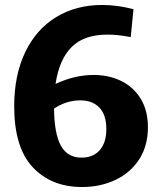

<svg xmlns="http://www.w3.org/2000/svg" viewBox="-20 -738 638 771"><path d="M574 -227Q574 -153 539.5 -99Q505 -45 444.5 -16Q384 13 309 13Q186 13 111.5 -66.5Q37 -146 37 -311Q37 -436 81 -528Q125 -620 205 -669Q285 -718 390 -718Q452 -718 516 -701L505 -589Q455 -599 411 -599Q318 -599 268 -549.5Q218 -500 203 -401Q280 -437 356 -437Q417 -437 466.5 -413Q516 -389 545 -341.5Q574 -294 574 -227ZM407 -220Q407 -277 379 -306Q351 -335 303 -335Q247 -335 197 -302Q198 -201 224.5 -153Q251 -105 307 -105Q354 -105 380.5 -135Q407 -165 407 -220Z"/></svg>

Font: Bitter Pro OGT
Style: Bold
Weight: 700
Designer: Sol Matas, and Bitter project Authors
Foundry: Sol Matas
Version: Version 2.110